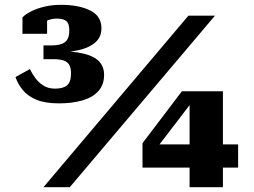

<svg xmlns="http://www.w3.org/2000/svg" viewBox="-20 -775 1052 795"><path d="M208 -408Q179 -408 158.5 -421.5Q138 -435 125 -453.5Q112 -472 104 -489L44 -456Q54 -427 74.5 -402Q95 -377 131 -362Q167 -347 224 -347Q278 -347 320.5 -359Q363 -371 387 -397.5Q411 -424 411 -465Q411 -498 391 -520Q371 -542 326 -553Q281 -564 207 -564L196 -557Q253 -557 299 -566Q345 -575 372.5 -597.5Q400 -620 400 -658Q400 -709 353 -732Q306 -755 232 -755Q194 -755 162 -747Q130 -739 107 -727Q84 -715 73 -703V-635H175V-704Q167 -703 159.5 -698.5Q152 -694 148 -686Q144 -678 143 -667Q153 -679 172.5 -688.5Q192 -698 215 -698Q243 -698 255 -687.5Q267 -677 267 -649Q267 -614 249 -600.5Q231 -587 195 -587H160V-530H200Q229 -530 245 -524Q261 -518 267.5 -505Q274 -492 274 -471Q274 -436 258 -422Q242 -408 208 -408ZM760 -710H870L269 0H160ZM570 -81V-182L733 -397H783L782 -362L606 -132L610 -177H966V-81ZM903 0H765V-369L766 -397H903Z"/></svg>

Font: Roboto Serif ExtraBold
Style: Regular
Weight: 800
Designer: Greg Gazdowicz
Foundry: Commercial Type
Version: Version 1.008